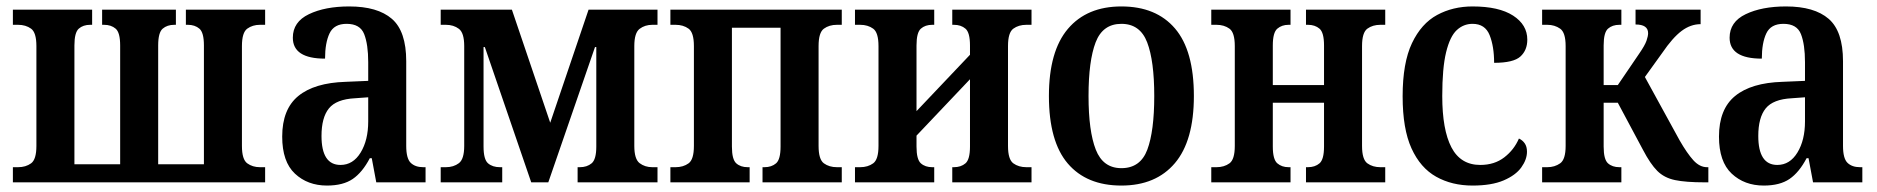

<svg xmlns="http://www.w3.org/2000/svg" viewBox="-20 -566 5828 596"><path d="M20 0V-47H36Q60 -47 76.5 -59Q93 -71 93 -113V-423Q93 -465 76.5 -477Q60 -489 36 -489H20V-536H266V-489H260Q238 -489 224.5 -477Q211 -465 211 -425V-56H353V-425Q353 -465 339 -477Q325 -489 303 -489H297V-536H526V-489H521Q499 -489 485 -477Q471 -465 471 -425V-56H613V-425Q613 -465 599 -477Q585 -489 563 -489H557V-536H803V-489H787Q764 -489 747.5 -477Q731 -465 731 -423V-113Q731 -71 747.5 -59Q764 -47 787 -47H803V0Z M995 10Q935 10 895.5 -27Q856 -64 856 -142Q856 -227 906 -268Q956 -309 1053 -312L1123 -315V-373Q1123 -428 1110.5 -460Q1098 -492 1056 -492Q1017 -492 1003 -462.5Q989 -433 989 -384Q889 -384 889 -449Q889 -498 939 -522Q989 -546 1064 -546Q1152 -546 1196.5 -507.5Q1241 -469 1241 -376V-113Q1241 -74 1255 -60.5Q1269 -47 1294 -47H1301V0H1148L1134 -75H1128Q1105 -31 1075 -10.5Q1045 10 995 10ZM1037 -54Q1076 -54 1099.5 -92.5Q1123 -131 1123 -189V-264L1082 -261Q1024 -258 1001 -229.5Q978 -201 978 -144Q978 -54 1037 -54Z M1348 0V-47H1364Q1388 -47 1404.5 -59.5Q1421 -72 1421 -113V-423Q1421 -464 1404.5 -476.5Q1388 -489 1364 -489H1348V-536H1569L1688 -185L1807 -536H2021V-489H2005Q1982 -489 1965.5 -476.5Q1949 -464 1949 -423V-113Q1949 -72 1965.5 -59.5Q1982 -47 2005 -47H2021V0H1773V-47H1780Q1802 -47 1816.5 -59Q1831 -71 1831 -111V-420H1827L1682 0H1629L1485 -420H1481V-111Q1481 -71 1495 -59Q1509 -47 1532 -47H1539V0Z M2061 0V-47H2077Q2101 -47 2117.5 -59Q2134 -71 2134 -113V-423Q2134 -465 2117.5 -477Q2101 -489 2077 -489H2061V-536H2593V-489H2578Q2554 -489 2537.5 -477Q2521 -465 2521 -423V-113Q2521 -71 2537.5 -59Q2554 -47 2578 -47H2593V0H2347V-47H2353Q2375 -47 2389 -59Q2403 -71 2403 -111V-480H2252V-111Q2252 -71 2265.5 -59Q2279 -47 2301 -47H2307V0Z M2634 0V-47H2650Q2674 -47 2690.5 -59Q2707 -71 2707 -113V-423Q2707 -465 2690.5 -477Q2674 -489 2650 -489H2634V-536H2880V-489H2874Q2852 -489 2838.5 -477Q2825 -465 2825 -425V-221L2991 -396V-425Q2991 -465 2977 -477Q2963 -489 2941 -489H2936V-536H3182V-489H3166Q3142 -489 3125.5 -477Q3109 -465 3109 -423V-113Q3109 -71 3125.5 -59Q3142 -47 3166 -47H3182V0H2936V-47H2941Q2963 -47 2977 -59Q2991 -71 2991 -111V-320L2825 -145V-111Q2825 -71 2838.5 -59Q2852 -47 2874 -47H2880V0Z M3461 10Q3353 10 3294.5 -58.5Q3236 -127 3236 -268Q3236 -407 3295 -476.5Q3354 -546 3461 -546Q3569 -546 3627.5 -477.5Q3686 -409 3686 -268Q3686 -129 3627 -59.5Q3568 10 3461 10ZM3461 -44Q3520 -44 3541.5 -101.5Q3563 -159 3563 -268Q3563 -377 3541 -434.5Q3519 -492 3461 -492Q3403 -492 3381 -434.5Q3359 -377 3359 -268Q3359 -159 3381.5 -101.5Q3404 -44 3461 -44Z M3740 0V-47H3756Q3780 -47 3796.5 -59Q3813 -71 3813 -113V-423Q3813 -465 3796.5 -477Q3780 -489 3756 -489H3740V-536H3986V-489H3980Q3959 -489 3945 -477Q3931 -465 3931 -425V-302H4090V-425Q4090 -465 4076 -477Q4062 -489 4040 -489H4034V-536H4280V-489H4265Q4241 -489 4224.5 -477Q4208 -465 4208 -423V-113Q4208 -71 4224.5 -59Q4241 -47 4265 -47H4280V0H4034V-47H4040Q4062 -47 4076 -59Q4090 -71 4090 -111V-247H3931V-111Q3931 -71 3945 -59Q3959 -47 3980 -47H3986V0Z M4551 10Q4487 10 4438 -17.5Q4389 -45 4361.5 -105.5Q4334 -166 4334 -267Q4334 -371 4363 -432Q4392 -493 4441 -519.5Q4490 -546 4551 -546Q4633 -546 4677 -517.5Q4721 -489 4721 -443Q4721 -410 4699.5 -390.5Q4678 -371 4618 -371Q4618 -422 4604 -457Q4590 -492 4551 -492Q4523 -492 4502 -472.5Q4481 -453 4469 -404Q4457 -355 4457 -268Q4457 -163 4485.5 -108.5Q4514 -54 4575 -54Q4619 -54 4649.5 -77.5Q4680 -101 4695 -136Q4706 -131 4713 -121Q4720 -111 4720 -95Q4720 -71 4702.5 -46.5Q4685 -22 4647.5 -6Q4610 10 4551 10Z M4767 0V-47H4783Q4806 -47 4823 -59Q4840 -71 4840 -113V-423Q4840 -465 4823 -477Q4806 -489 4783 -489H4767V-536H5013V-489H5007Q4985 -489 4971.5 -477Q4958 -465 4958 -425V-302H5002L5068 -399Q5086 -425 5091 -439.5Q5096 -454 5096 -463Q5096 -490 5057 -490V-536H5259V-491Q5228 -491 5200 -470Q5172 -449 5140 -402L5086 -327L5194 -130Q5217 -90 5236.5 -68.5Q5256 -47 5279 -47H5283V0H5271Q5213 0 5179.5 -7Q5146 -14 5124.5 -35.5Q5103 -57 5080 -101L5002 -247H4958V-111Q4958 -71 4971.5 -59Q4985 -47 5007 -47H5013V0Z M5455 10Q5395 10 5355.5 -27Q5316 -64 5316 -142Q5316 -227 5366 -268Q5416 -309 5513 -312L5583 -315V-373Q5583 -428 5570.5 -460Q5558 -492 5516 -492Q5477 -492 5463 -462.5Q5449 -433 5449 -384Q5349 -384 5349 -449Q5349 -498 5399 -522Q5449 -546 5524 -546Q5612 -546 5656.5 -507.5Q5701 -469 5701 -376V-113Q5701 -74 5715 -60.5Q5729 -47 5754 -47H5761V0H5608L5594 -75H5588Q5565 -31 5535 -10.5Q5505 10 5455 10ZM5497 -54Q5536 -54 5559.5 -92.5Q5583 -131 5583 -189V-264L5542 -261Q5484 -258 5461 -229.5Q5438 -201 5438 -144Q5438 -54 5497 -54Z"/></svg>

Font: Noto Serif Condensed SemiBold
Style: Regular
Weight: 600
Width: 3
Designer: Monotype Design Team
Foundry: Monotype Imaging Inc.
Version: Version 2.013